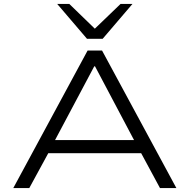

<svg xmlns="http://www.w3.org/2000/svg" viewBox="-20 -964 972 984"><path d="M48 0 429 -705H503L884 0H800L691 -202L737 -179H194L240 -202L130 0ZM463 -624 253 -229 220 -246H711L676 -229L467 -624ZM426 -765 273 -944H335L466 -817L598 -944H659L506 -765Z"/></svg>

Font: Nunito Sans 7pt Expanded Light
Style: Regular
Weight: 300
Width: 7
Designer: Vernon Adams
Foundry: Vernon Adams
Version: Version 3.101;gftools[0.9.27]